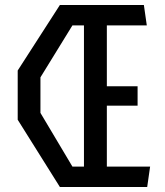

<svg xmlns="http://www.w3.org/2000/svg" viewBox="-20 -750 660 770"><path d="M316.7 -730H408.5V0H316.7ZM371.7 -81.8H582L570.3 0H371.7ZM371.7 -404H531.8V-326.2H371.7ZM371.7 -730H557L568.7 -648.2H371.7ZM220.2 0 51 -269.8V-467.2L220.2 -730H347V-648.2H270.5L142.2 -439.8V-297.2L270.5 -81.8H347V0Z"/></svg>

Font: Monaspace Krypton Var
Style: Regular
Weight: 400
Designer: Riley Cran and the Lettermatic Team
Version: Version 1.101 (Monaspace Krypton Var)